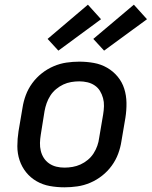

<svg xmlns="http://www.w3.org/2000/svg" viewBox="-20 -791 647 819"><path d="M255 8Q223 8 192.5 2.5Q162 -3 136 -18Q110 -33 91.5 -56Q73 -79 63.5 -107.5Q54 -136 54 -167.5Q54 -199 59 -231L76 -331Q80 -358 90 -385Q100 -412 117.5 -436Q135 -460 158.5 -478.5Q182 -497 209 -508.5Q236 -520 263.5 -524Q291 -528 318 -528Q350 -528 380.5 -522.5Q411 -517 437 -502Q463 -487 482 -464Q501 -441 510 -412.5Q519 -384 519.5 -352.5Q520 -321 515 -289L498 -189Q494 -162 484 -135Q474 -108 456.5 -84Q439 -60 415.5 -41.5Q392 -23 365 -11.5Q338 0 310 4Q282 8 255 8ZM255 -76Q272 -76 289.5 -79Q307 -82 323.5 -89.5Q340 -97 354.5 -109Q369 -121 379 -136.5Q389 -152 395 -169Q401 -186 403 -203L420 -303Q423 -321 423.5 -338.5Q424 -356 419.5 -372.5Q415 -389 406.5 -403Q398 -417 384 -426.5Q370 -436 353 -440Q336 -444 318 -444Q301 -444 283.5 -441Q266 -438 250 -430.5Q234 -423 219.5 -411Q205 -399 195 -383.5Q185 -368 179 -351Q173 -334 170 -317L154 -217Q151 -199 150.5 -181.5Q150 -164 154 -147.5Q158 -131 167 -117Q176 -103 190 -93.5Q204 -84 220.5 -80Q237 -76 255 -76ZM424 -575 378 -625 551 -771 607 -709ZM229 -575 183 -625 355 -771 411 -709Z"/></svg>

Font: Iosevka Aile Medium Oblique
Style: Regular
Weight: 500
Italic angle: -9°
Designer: Belleve Invis
Foundry: Belleve Invis
Version: Version 31.1.0; ttfautohint (v1.8.4)